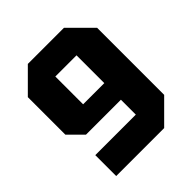

<svg xmlns="http://www.w3.org/2000/svg" viewBox="-194 -824 948 948"><g transform="rotate(-45 280.0 -350.0)"><path d="M406 -700 522 -584V-116L406 0H71V-146H354V-250H110L38 -322V-584L154 -700ZM354 -560H206V-366H354Z"/></g></svg>

Font: Tektur SemiCondensed
Style: Bold
Weight: 700
Width: 4
Designer: Adam Jagosz
Foundry: Adam Jagosz
Version: Version 1.005;gftools[0.9.30]